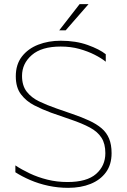

<svg xmlns="http://www.w3.org/2000/svg" viewBox="-20 -894 611 924"><path d="M487 -157Q487 -202 468.5 -231Q450 -260 413 -280Q376 -300 320 -319L225 -352Q184 -367 145 -387Q106 -407 81 -440Q56 -473 56 -527Q56 -584 85.5 -622Q115 -660 164 -679Q213 -698 272 -698Q345 -698 402 -677.5Q459 -657 489 -633V-597Q468 -614 435.5 -630.5Q403 -647 362 -658.5Q321 -670 272 -670Q180 -670 133 -629Q86 -588 86 -529Q86 -482 108.5 -453Q131 -424 168.5 -406Q206 -388 252 -372L327 -346Q374 -330 409.5 -313.5Q445 -297 469 -276.5Q493 -256 505 -227Q517 -198 517 -157Q517 -102 490 -65Q463 -28 416 -9Q369 10 308 10Q259 10 212.5 0Q166 -10 125.5 -27.5Q85 -45 54 -65V-98Q84 -78 123 -59.5Q162 -41 208 -29.5Q254 -18 305 -18Q398 -18 442.5 -57Q487 -96 487 -157ZM363 -874H406L296 -748Q296 -748 293 -748Q290 -748 285 -748Q280 -748 275.5 -748Q271 -748 268 -748Q265 -748 265 -748Z"/></svg>

Font: Roundo Variable
Style: Regular
Weight: 200
Designer: Shiva Nallaperumal
Foundry: Indian Type Foundry
Version: Version 2.000